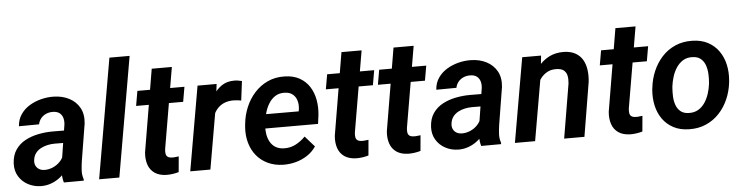

<svg xmlns="http://www.w3.org/2000/svg" viewBox="-46 -968 4629 1197"><g transform="rotate(-5 2268.5 -369.5)"><path d="M308.6 -112.3 347.2 -357.9Q350.1 -381.3 344.5 -400.6Q338.9 -419.9 323.7 -431.6Q308.6 -443.4 282.7 -443.8Q259.8 -444.3 240.5 -436Q221.2 -427.7 208 -412.1Q194.8 -396.5 189.9 -374L64 -373Q66.9 -416 88.9 -447.5Q110.8 -479 144.5 -499.3Q178.2 -519.5 217.8 -529.3Q257.3 -539.1 295.4 -538.1Q349.6 -537.1 392.1 -515.1Q434.6 -493.2 457 -452.9Q479.5 -412.6 473.6 -355L436 -124.5Q431.6 -96.2 429.7 -66.2Q427.7 -36.1 437.5 -8.8L437 0L312.5 0.5Q304.2 -26.9 304.4 -55.7Q304.7 -84.5 308.6 -112.3ZM361.8 -321.8 349.1 -245.1 276.4 -245.6Q253.9 -245.6 231.2 -240.7Q208.5 -235.8 189 -225.3Q169.4 -214.8 156.2 -197.3Q143.1 -179.7 140.1 -154.3Q137.7 -134.8 144.5 -120.1Q151.4 -105.5 165.3 -96.9Q179.2 -88.4 198.7 -87.9Q225.6 -87.4 251.5 -98.4Q277.3 -109.4 296.6 -129.4Q315.9 -149.4 323.2 -175.8L353 -119.1Q342.3 -90.3 323.7 -66.4Q305.2 -42.5 280.8 -25.1Q256.3 -7.8 227.8 1.7Q199.2 11.2 168 10.7Q124 9.8 87.6 -9.8Q51.3 -29.3 30.3 -64Q9.3 -98.6 11.2 -144Q13.7 -195.8 37.4 -230.2Q61 -264.6 98.6 -284.7Q136.2 -304.7 180.9 -313.5Q225.6 -322.3 269 -322.3Z M789.6 -750 659.7 0H533.2L663.1 -750Z M1113.3 -528.3 1097.2 -435.5H802.7L818.8 -528.3ZM919.9 -658.2H1045.9L959.5 -151.4Q957.5 -134.3 959.7 -122.1Q961.9 -109.9 970.9 -103Q980 -96.2 998.5 -95.7Q1008.8 -95.2 1019.3 -96.7Q1029.8 -98.1 1040 -99.1L1031.2 -1.5Q1012.7 3.9 993.7 6.6Q974.6 9.3 955.1 9.3Q909.7 8.3 881.1 -11.2Q852.5 -30.8 840.8 -64.7Q829.1 -98.6 833 -142.1Z M1301.3 -414.1 1229.5 0H1103.5L1195.3 -528.3H1314.5ZM1473.6 -532.7 1458.5 -412.1Q1447.3 -414.1 1435.5 -415.5Q1423.8 -417 1412.1 -417Q1382.8 -417.5 1359.6 -409.4Q1336.4 -401.4 1318.8 -385.7Q1301.3 -370.1 1289.6 -347.9Q1277.8 -325.7 1271.5 -298.3L1244.1 -301.8Q1249 -339.8 1260.7 -381.6Q1272.5 -423.3 1293.5 -459.5Q1314.5 -495.6 1347.4 -517.8Q1380.4 -540 1427.2 -539.6Q1439 -539.6 1450.4 -537.6Q1461.9 -535.6 1473.6 -532.7Z M1686 9.8Q1631.8 8.8 1589.4 -11.2Q1546.9 -31.2 1518.6 -65.9Q1490.2 -100.6 1477.3 -146.5Q1464.4 -192.4 1468.3 -244.6L1470.2 -264.6Q1475.6 -318.8 1496.3 -368.4Q1517.1 -418 1552 -456.8Q1586.9 -495.6 1634.5 -517.6Q1682.1 -539.6 1740.2 -538.1Q1795.4 -537.1 1834 -515.4Q1872.6 -493.7 1895.8 -457.3Q1918.9 -420.9 1927.2 -375Q1935.5 -329.1 1930.2 -279.3L1922.9 -225.1H1520.5L1534.7 -314L1809.6 -313.5L1811.5 -324.7Q1815.9 -353.5 1808.8 -378.9Q1801.8 -404.3 1783 -420.2Q1764.2 -436 1732.4 -437Q1697.3 -438 1672.9 -422.1Q1648.4 -406.2 1632.6 -380.4Q1616.7 -354.5 1607.9 -324Q1599.1 -293.5 1595.7 -264.6L1593.8 -245.1Q1591.3 -217.8 1595.5 -190.9Q1599.6 -164.1 1611.6 -142.1Q1623.5 -120.1 1645 -106.4Q1666.5 -92.8 1698.2 -91.8Q1738.3 -90.8 1771.7 -108.2Q1805.2 -125.5 1832.5 -153.8L1891.6 -86.9Q1869.1 -53.7 1835.9 -32Q1802.7 -10.3 1763.9 0Q1725.1 10.3 1686 9.8Z M2300.8 -528.3 2284.7 -435.5H1990.2L2006.3 -528.3ZM2107.4 -658.2H2233.4L2147 -151.4Q2145 -134.3 2147.2 -122.1Q2149.4 -109.9 2158.4 -103Q2167.5 -96.2 2186 -95.7Q2196.3 -95.2 2206.8 -96.7Q2217.3 -98.1 2227.5 -99.1L2218.8 -1.5Q2200.2 3.9 2181.2 6.6Q2162.1 9.3 2142.6 9.3Q2097.2 8.3 2068.6 -11.2Q2040 -30.8 2028.3 -64.7Q2016.6 -98.6 2020.5 -142.1Z M2626.5 -528.3 2610.4 -435.5H2315.9L2332 -528.3ZM2433.1 -658.2H2559.1L2472.7 -151.4Q2470.7 -134.3 2472.9 -122.1Q2475.1 -109.9 2484.1 -103Q2493.2 -96.2 2511.7 -95.7Q2522 -95.2 2532.5 -96.7Q2543 -98.1 2553.2 -99.1L2544.4 -1.5Q2525.9 3.9 2506.8 6.6Q2487.8 9.3 2468.3 9.3Q2422.9 8.3 2394.3 -11.2Q2365.7 -30.8 2354 -64.7Q2342.3 -98.6 2346.2 -142.1Z M2920.4 -112.3 2959 -357.9Q2961.9 -381.3 2956.3 -400.6Q2950.7 -419.9 2935.5 -431.6Q2920.4 -443.4 2894.5 -443.8Q2871.6 -444.3 2852.3 -436Q2833 -427.7 2819.8 -412.1Q2806.6 -396.5 2801.8 -374L2675.8 -373Q2678.7 -416 2700.7 -447.5Q2722.7 -479 2756.3 -499.3Q2790 -519.5 2829.6 -529.3Q2869.1 -539.1 2907.2 -538.1Q2961.4 -537.1 3003.9 -515.1Q3046.4 -493.2 3068.8 -452.9Q3091.3 -412.6 3085.4 -355L3047.9 -124.5Q3043.5 -96.2 3041.5 -66.2Q3039.6 -36.1 3049.3 -8.8L3048.8 0L2924.3 0.5Q2916 -26.9 2916.3 -55.7Q2916.5 -84.5 2920.4 -112.3ZM2973.6 -321.8 2960.9 -245.1 2888.2 -245.6Q2865.7 -245.6 2843 -240.7Q2820.3 -235.8 2800.8 -225.3Q2781.2 -214.8 2768.1 -197.3Q2754.9 -179.7 2752 -154.3Q2749.5 -134.8 2756.3 -120.1Q2763.2 -105.5 2777.1 -96.9Q2791 -88.4 2810.5 -87.9Q2837.4 -87.4 2863.3 -98.4Q2889.2 -109.4 2908.4 -129.4Q2927.7 -149.4 2935.1 -175.8L2964.8 -119.1Q2954.1 -90.3 2935.5 -66.4Q2917 -42.5 2892.6 -25.1Q2868.2 -7.8 2839.6 1.7Q2811 11.2 2779.8 10.7Q2735.8 9.8 2699.5 -9.8Q2663.1 -29.3 2642.1 -64Q2621.1 -98.6 2623 -144Q2625.5 -195.8 2649.2 -230.2Q2672.9 -264.6 2710.4 -284.7Q2748 -304.7 2792.7 -313.5Q2837.4 -322.3 2880.9 -322.3Z M3332.5 -408.2 3261.7 0H3135.3L3227.1 -528.3H3345.2ZM3292 -283.2 3257.3 -282.7Q3263.2 -330.1 3279.8 -376.2Q3296.4 -422.4 3325 -459.5Q3353.5 -496.6 3394.5 -518.1Q3435.5 -539.6 3489.7 -538.6Q3533.2 -537.1 3561.8 -520.5Q3590.3 -503.9 3606 -476.3Q3621.6 -448.7 3626.2 -413.1Q3630.9 -377.4 3626.5 -338.9L3570.3 0H3443.4L3500.5 -340.3Q3503.4 -367.7 3498.8 -389.2Q3494.1 -410.6 3478.5 -423.1Q3462.9 -435.5 3432.6 -436Q3400.4 -437 3376 -423.8Q3351.6 -410.6 3334.5 -388.2Q3317.4 -365.7 3307.1 -338.1Q3296.9 -310.5 3292 -283.2Z M4015.1 -528.3 3999 -435.5H3704.6L3720.7 -528.3ZM3821.8 -658.2H3947.8L3861.3 -151.4Q3859.4 -134.3 3861.6 -122.1Q3863.8 -109.9 3872.8 -103Q3881.8 -96.2 3900.4 -95.7Q3910.6 -95.2 3921.1 -96.7Q3931.6 -98.1 3941.9 -99.1L3933.1 -1.5Q3914.6 3.9 3895.5 6.6Q3876.5 9.3 3856.9 9.3Q3811.5 8.3 3783 -11.2Q3754.4 -30.8 3742.7 -64.7Q3731 -98.6 3734.9 -142.1Z M4017.1 -255.9 4018.6 -266.1Q4024.4 -321.8 4045.7 -371.3Q4066.9 -420.9 4101.8 -459Q4136.7 -497.1 4184.8 -518.3Q4232.9 -539.6 4292 -538.1Q4348.6 -537.1 4389.9 -514.9Q4431.2 -492.7 4457.3 -455.3Q4483.4 -418 4493.9 -370.4Q4504.4 -322.8 4499.5 -270L4498.5 -259.3Q4492.2 -204.1 4470.7 -155Q4449.2 -106 4414.1 -68.4Q4378.9 -30.8 4331.1 -9.8Q4283.2 11.2 4224.6 9.8Q4168.5 8.8 4127.2 -13.2Q4085.9 -35.2 4059.8 -72Q4033.7 -108.9 4023.2 -156.2Q4012.7 -203.6 4017.1 -255.9ZM4144 -266.1 4143.1 -255.4Q4141.1 -230.5 4142.3 -202.1Q4143.6 -173.8 4152.3 -148.9Q4161.1 -124 4180.2 -108.2Q4199.2 -92.3 4231.4 -91.3Q4266.1 -90.3 4291.3 -105.2Q4316.4 -120.1 4333 -145.3Q4349.6 -170.4 4359.4 -200.7Q4369.1 -231 4372.6 -259.8L4373.5 -270Q4376 -294.9 4374.5 -323.7Q4373 -352.5 4364.3 -377.7Q4355.5 -402.8 4336.4 -419.2Q4317.4 -435.5 4284.7 -436.5Q4250 -438 4224.9 -422.4Q4199.7 -406.7 4183.1 -381.3Q4166.5 -356 4157 -325.4Q4147.5 -294.9 4144 -266.1Z"/></g></svg>

Font: Roboto SemiBold
Style: Italic
Weight: 600
Designer: Christian Robertson
Foundry: Google
Version: Version 3.009; 2024